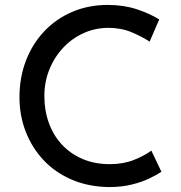

<svg xmlns="http://www.w3.org/2000/svg" viewBox="-20 -751 734 779"><path d="M635 -54Q617 -42 586 -27Q555 -12 513.5 -2Q472 8 423 8Q339 7 271.5 -22Q204 -51 157 -101Q110 -151 84.5 -216.5Q59 -282 59 -356Q59 -437 85.5 -505.5Q112 -574 160 -624.5Q208 -675 273.5 -703Q339 -731 417 -731Q482 -731 535 -713.5Q588 -696 626 -672L587 -582Q557 -602 514.5 -620Q472 -638 420 -638Q367 -638 320 -617Q273 -596 237 -558Q201 -520 180.5 -469.5Q160 -419 160 -361Q160 -302 178.5 -251.5Q197 -201 231.5 -164Q266 -127 315 -106Q364 -85 425 -85Q480 -85 523 -102Q566 -119 594 -140Z"/></svg>

Font: Josefin Sans Thin
Style: Regular
Weight: 400
Version: Version 2.000